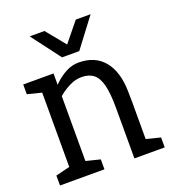

<svg xmlns="http://www.w3.org/2000/svg" viewBox="-129 -797 796 893"><g transform="rotate(-20 269.0 -350.0)"><path d="M463.3 -250H383.3Q383.3 -322.3 372.7 -363.6Q362 -404.8 339.5 -422.2Q317 -439.7 280.7 -439.7L290.7 -508Q372.2 -508 416.5 -454.6Q460.8 -401.2 462.5 -302ZM85 -500H165V0H85ZM383.3 -250H463.3V0H383.3ZM123.3 -346.7 96.7 -355Q96.7 -355 106.2 -370.5Q115.7 -386 133.4 -408.8Q151.2 -431.5 175.4 -454.2Q199.7 -477 229.2 -492.5Q258.7 -508 291.7 -508L281.7 -439.7Q251.2 -439.7 222.7 -425.7Q194.2 -411.7 171.6 -393.2Q149 -374.7 136.2 -360.7Q123.3 -346.7 123.3 -346.7ZM95 -431.7 15 -451.7V-500H95ZM155 0 148.3 -70.8 235 -49.2V0ZM15 0V-49.2L100 -70L95 0ZM453.3 0 446.7 -70.8 533.3 -49.2V0ZM231.3 -556.7 348 -700H421.3L313 -556.7ZM309.7 -556.7H228L119.7 -700H193Z"/></g></svg>

Font: Epunda Slab Light
Style: Regular
Weight: 300
Designer: Simon Atzbach
Foundry: typofactur
Version: Version 1.102